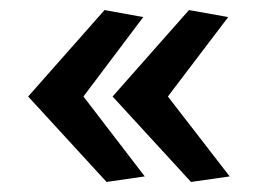

<svg xmlns="http://www.w3.org/2000/svg" viewBox="-20 -524 506 382"><path d="M36 -332 192 -162 268 -173 146 -332 265 -490 188 -504ZM204 -332 360 -162 437 -173 314 -332 434 -490 356 -504Z"/></svg>

Font: Rosario
Style: Bold
Weight: 700
Designer: Hector Gatti
Foundry: Omnibus Type
Version: Version 1.100